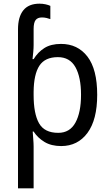

<svg xmlns="http://www.w3.org/2000/svg" viewBox="-20 -785 599 1045"><path d="M195 -765Q212 -765 228 -761.5Q244 -758 254 -753V-681Q246 -684 234 -687Q222 -690 208 -690Q185 -690 174 -676Q163 -662 163 -627V-540Q163 -523 161 -501.5Q159 -480 157 -463H163Q186 -501 221.5 -523.5Q257 -546 312 -546Q403 -546 456 -477Q509 -408 509 -269Q509 -133 456 -61.5Q403 10 313 10Q259 10 222 -12.5Q185 -35 163 -69H158Q159 -51 161 -28Q163 -5 163 13V240H78V-625Q78 -693 107 -729Q136 -765 195 -765ZM295 -474Q225 -474 194.5 -427.5Q164 -381 163 -286V-268Q163 -166 192.5 -114Q222 -62 297 -62Q360 -62 390.5 -117.5Q421 -173 421 -269Q421 -365 390.5 -419.5Q360 -474 295 -474Z"/></svg>

Font: Noto Sans SemiCondensed
Style: Regular
Weight: 400
Width: 4
Designer: Monotype Design Team
Foundry: Monotype Imaging Inc.
Version: Version 2.013; ttfautohint (v1.8.4.7-5d5b)